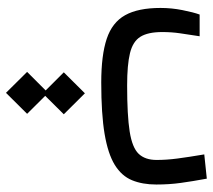

<svg xmlns="http://www.w3.org/2000/svg" viewBox="-54 -328 695 626"><g transform="rotate(90 293.0 -14.5)"><path d="M248.5 2.4Q159.7 2.4 106.2 -15.4Q52.7 -33.2 29.1 -75.4Q5.4 -117.7 5.4 -190.9Q5.4 -227.1 12.5 -262.5Q19.5 -297.9 26.9 -318.4H97.7Q91.8 -280.3 87.9 -253.4Q84 -226.6 84 -196.3Q84 -149.9 99.4 -125.2Q114.7 -100.6 152.8 -91.3Q190.9 -82 258.3 -82Q356 -82 408.4 -90.3Q460.9 -98.6 481 -119.6Q501 -140.6 501 -178.2Q501 -210.9 496.3 -246.3Q491.7 -281.7 482.9 -333.5L562 -341.8Q570.8 -293.9 575.9 -256.6Q581.1 -219.2 581.1 -177.2Q581.1 -131.8 567.1 -97.9Q553.2 -64 517.1 -41.7Q481 -19.5 416 -8.5Q351.1 2.4 248.5 2.4ZM282.2 313 213.9 244.1 274.4 183.6 215.3 124.5 283.7 55.7 352.1 124.5 292 185.1 350.6 244.1Z"/></g></svg>

Font: Cascadia Mono NF SemiLight
Style: Regular
Weight: 350
Monospace: yes
Designer: Aaron Bell
Foundry: Saja Typeworks
Version: Version 2404.023; ttfautohint (v1.8.4)